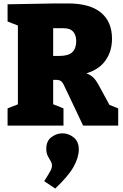

<svg xmlns="http://www.w3.org/2000/svg" viewBox="-20 -730 717 1116"><path d="M24 0V-100L108 -133L84 -95V-609L119 -568L24 -605V-705L297 -710H375Q502 -710 566.5 -657Q631 -604 631 -505Q631 -419 579.5 -361.5Q528 -304 413 -289L415 -312Q454 -313 479.5 -304.5Q505 -296 521.5 -280Q538 -264 550 -242L625 -104L569 -139L667 -100V0H463L374 -188Q358 -223 349 -240Q340 -257 328.5 -262Q317 -267 292 -266L257 -265L289 -292V-95L264 -134L349 -100V0ZM289 -355 257 -405H327Q377 -405 400 -426.5Q423 -448 423 -491Q423 -525 405.5 -545.5Q388 -566 349 -566H257L289 -596ZM301 366 237 323Q263 282 272.5 264.5Q282 247 282 232Q282 218 274 205.5Q266 193 257.5 176Q249 159 249 134Q249 90 278.5 67.5Q308 45 343 45Q378 45 408 68.5Q438 92 438 139Q438 185 408 239Q378 293 301 366Z"/></svg>

Font: Bitter Thin Black
Style: Regular
Weight: 900
Version: Version 3.020